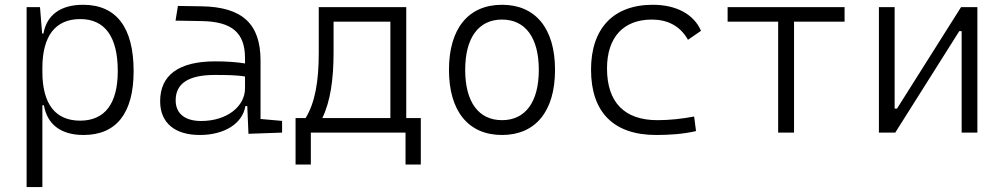

<svg xmlns="http://www.w3.org/2000/svg" viewBox="-20 -547 4142 792"><path d="M89.8 224.6H154.8V-112.8H161.1C174.3 -36.6 228 9.8 324.7 9.8C460.4 9.8 531.2 -80.6 531.2 -253.9C531.2 -433.6 460 -527.3 322.8 -527.3C230.5 -527.3 172.9 -485.8 159.2 -408.7H153.8L145 -517.6H89.8ZM154.8 -251V-266.1C154.8 -398.9 208.5 -468.3 311 -468.3C413.1 -468.3 465.8 -395 465.8 -253.9C465.8 -119.6 412.6 -49.3 310.5 -49.3C208 -49.3 154.8 -118.7 154.8 -251Z M1004.9 4.9 1143.6 0V-48.3L1054.7 -56.2V-297.4C1054.7 -448.7 979.5 -518.6 810.5 -521L713.9 -522.5L704.1 -461.9L814 -460C936 -457.5 990.7 -412.6 990.7 -307.1V-285.2C957 -291 914.1 -293.9 867.7 -293.9C718.3 -293.9 640.6 -237.8 640.6 -129.4C640.6 -41 700.2 9.8 804.2 9.8C905.3 9.8 980.5 -37.1 992.2 -109.4H1000ZM990.7 -231.4V-182.6C990.7 -108.9 917.5 -47.9 809.6 -47.9C742.7 -47.9 704.6 -78.6 704.6 -133.3C704.6 -203.1 758.3 -237.8 865.7 -237.8C906.2 -237.8 952.6 -237.8 990.7 -231.4Z M1199.2 131.8H1262.2V0H1652.8V131.8H1715.8V-60.1H1655.8V-517.6H1294.9V-329.1C1294.9 -210.4 1279.3 -123 1240.7 -60.1H1199.2ZM1590.3 -60.1H1309.6C1342.8 -128.9 1356 -218.3 1356 -332.5V-457.5H1590.3Z M2050.8 9.8C2189 9.8 2269.5 -87.9 2269.5 -258.8C2269.5 -429.7 2189 -527.3 2050.8 -527.3C1912.6 -527.3 1832 -429.7 1832 -258.8C1832 -87.9 1912.6 9.8 2050.8 9.8ZM2050.8 -51.3C1954.1 -51.3 1898.9 -126.5 1898.9 -258.8C1898.9 -391.1 1954.1 -466.3 2050.8 -466.3C2147.5 -466.3 2202.6 -391.1 2202.6 -258.8C2202.6 -126.5 2147.5 -51.3 2050.8 -51.3Z M2686.5 9.8C2740.2 9.8 2797.9 6.3 2851.1 -6.3L2843.3 -66.4C2794.4 -57.1 2743.2 -51.3 2691.9 -51.3C2556.2 -51.3 2483.9 -124.5 2483.9 -264.6C2483.9 -393.6 2552.2 -466.3 2668.9 -466.3C2730.5 -466.3 2784.7 -442.4 2817.9 -382.8L2871.6 -419.9C2842.3 -488.3 2769.5 -527.3 2672.9 -527.3C2509.3 -527.3 2418 -428.7 2418 -259.8C2418 -83.5 2511.7 9.8 2686.5 9.8Z M3189.9 0H3255.4V-457.5H3463.9V-517.6H2981.4V-457.5H3189.9Z M3605.5 0H3672.9L3937 -418.5H3946.8V0H4011.7V-517.6H3944.3L3680.2 -99.1H3670.4V-517.6H3605.5Z"/></svg>

Font: Cascadia Mono NF Light
Style: Regular
Weight: 300
Monospace: yes
Designer: Aaron Bell
Foundry: Saja Typeworks
Version: Version 2404.023